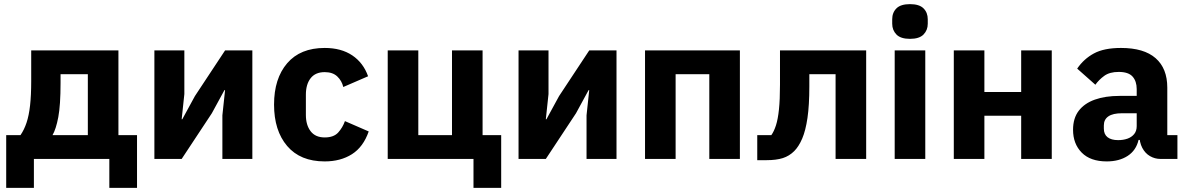

<svg xmlns="http://www.w3.org/2000/svg" viewBox="-20 -769 5747 929"><path d="M10 140V-115H79Q97 -141 108.5 -175.5Q120 -210 125.5 -259Q131 -308 131 -376V-525H553V-115H643V140H509V0H144V140ZM234 -115H405V-410H273V-368Q273 -260 262 -202Q251 -144 234 -115Z M727 0V-525H872V-314L859 -192H862L923 -304L1069 -525H1201V0H1056V-211L1069 -333H1066L1005 -221L859 0Z M1551 12Q1433 12 1369.5 -62.5Q1306 -137 1306 -263Q1306 -389 1369.5 -463Q1433 -537 1551 -537Q1631 -537 1684.5 -501Q1738 -465 1761 -400L1641 -348Q1634 -378 1612 -399Q1590 -420 1551 -420Q1506 -420 1483 -390.5Q1460 -361 1460 -311V-213Q1460 -164 1483 -134Q1506 -104 1551 -104Q1595 -104 1616.5 -128Q1638 -152 1649 -183L1764 -133Q1738 -58 1683 -23Q1628 12 1551 12Z M2271 140V0H1856V-525H2004V-115H2167V-525H2315V-115H2405V140Z M2489 0V-525H2634V-314L2621 -192H2624L2685 -304L2831 -525H2963V0H2818V-211L2831 -333H2828L2767 -221L2621 0Z M3101 0V-525H3560V0H3412V-410H3249V0Z M3644 6V-115H3712Q3725 -133 3734.5 -162.5Q3744 -192 3749 -239.5Q3754 -287 3754 -359V-525H4171V0H4023V-410H3896V-351Q3896 -260 3887 -198.5Q3878 -137 3861.5 -98.5Q3845 -60 3823 -38Q3799 -14 3767.5 -4Q3736 6 3689 6Z M4383 -581Q4338 -581 4317.5 -602Q4297 -623 4297 -654V-676Q4297 -708 4317.5 -728.5Q4338 -749 4383 -749Q4428 -749 4448.5 -728.5Q4469 -708 4469 -676V-654Q4469 -623 4448.5 -602Q4428 -581 4383 -581ZM4309 0V-525H4457V0Z M4595 0V-525H4743V-324H4921V-525H5069V0H4921V-209H4743V0Z M5677 0H5595Q5568 0 5544.5 -13.5Q5521 -27 5507 -53.5Q5493 -80 5493 -117V-130L5525 -92H5489Q5477 -41 5436 -14.5Q5395 12 5335 12Q5256 12 5214 -30.5Q5172 -73 5172 -141Q5172 -197 5199.5 -233Q5227 -269 5277.5 -287Q5328 -305 5397 -305H5480V-338Q5480 -376 5460 -398.5Q5440 -421 5393 -421Q5349 -421 5323 -402Q5297 -383 5280 -359L5192 -437Q5224 -484 5273 -510.5Q5322 -537 5404 -537Q5515 -537 5571.5 -487.5Q5628 -438 5628 -345V-115H5677ZM5480 -221H5408Q5365 -221 5343 -206Q5321 -191 5321 -162V-147Q5321 -119 5339 -105Q5357 -91 5390 -91Q5415 -91 5435 -98Q5455 -105 5467.5 -120Q5480 -135 5480 -159Z"/></svg>

Font: IBM Plex Sans Var
Style: Regular
Weight: 400
Designer: Mike Abbink, Paul van der Laan, Pieter van Rosmalen
Foundry: Bold Monday
Version: Version 3.000